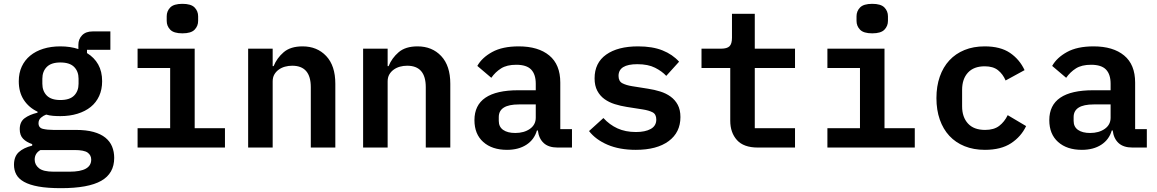

<svg xmlns="http://www.w3.org/2000/svg" viewBox="-20 -770 6040 1002"><path d="M576 54Q576 135 508.5 173.5Q441 212 298 212Q228 212 181 203.5Q134 195 105.5 179Q77 163 65 140.5Q53 118 53 90Q53 47 78 24Q103 1 148 -10V-18Q118 -28 100.5 -46Q83 -64 83 -96Q83 -134 108.5 -153Q134 -172 176 -182V-187Q130 -209 104 -249Q78 -289 78 -346Q78 -389 93.5 -422.5Q109 -456 137.5 -479.5Q166 -503 206 -515.5Q246 -528 295 -528Q347 -528 389 -514V-536Q389 -566 408.5 -586Q428 -606 463 -606H556V-510H434V-493Q472 -470 492.5 -433.5Q513 -397 513 -346Q513 -303 497.5 -269Q482 -235 453.5 -212Q425 -189 384.5 -176.5Q344 -164 295 -164Q275 -164 256.5 -165.5Q238 -167 221 -172Q207 -167 194 -156Q181 -145 181 -127Q181 -103 204 -97.5Q227 -92 259 -92H376Q430 -92 468 -81.5Q506 -71 530 -51.5Q554 -32 565 -5Q576 22 576 54ZM456 63Q456 40 437.5 26.5Q419 13 369 13H191Q161 30 161 63Q161 90 183.5 108Q206 126 260 126H343Q456 126 456 63ZM295 -248Q344 -248 367 -271.5Q390 -295 390 -333V-359Q390 -397 367 -420.5Q344 -444 295 -444Q247 -444 224 -420.5Q201 -397 201 -359V-333Q201 -295 224 -271.5Q247 -248 295 -248Z M932 -596Q887 -596 868.5 -615Q850 -634 850 -661V-685Q850 -712 868.5 -731Q887 -750 932 -750Q977 -750 995.5 -731Q1014 -712 1014 -685V-661Q1014 -634 995.5 -615Q977 -596 932 -596ZM698 -101H868V-415H698V-516H996V-101H1154V0H698Z M1275 0V-516H1403V-425H1408Q1425 -467 1460.5 -497.5Q1496 -528 1559 -528Q1635 -528 1682.5 -477.5Q1730 -427 1730 -333V0H1602V-315Q1602 -427 1505 -427Q1485 -427 1467 -422Q1449 -417 1434.5 -406.5Q1420 -396 1411.5 -381Q1403 -366 1403 -345V0Z M1875 0V-516H2003V-425H2008Q2025 -467 2060.5 -497.5Q2096 -528 2159 -528Q2235 -528 2282.5 -477.5Q2330 -427 2330 -333V0H2202V-315Q2202 -427 2105 -427Q2085 -427 2067 -422Q2049 -417 2034.5 -406.5Q2020 -396 2011.5 -381Q2003 -366 2003 -345V0Z M2890 0Q2843 0 2817.5 -23.5Q2792 -47 2787 -89H2782Q2768 -41 2727 -14.5Q2686 12 2626 12Q2548 12 2502 -29Q2456 -70 2456 -143Q2456 -299 2685 -299H2776V-333Q2776 -382 2752 -407Q2728 -432 2674 -432Q2625 -432 2595 -413Q2565 -394 2544 -364L2471 -426Q2495 -469 2548.5 -498.5Q2602 -528 2687 -528Q2789 -528 2846.5 -480.5Q2904 -433 2904 -339V-96H2965V0ZM2669 -76Q2715 -76 2745.5 -97.5Q2776 -119 2776 -156V-225H2688Q2583 -225 2583 -159V-139Q2583 -108 2606 -92Q2629 -76 2669 -76Z M3298 12Q3213 12 3151 -14.5Q3089 -41 3054 -86L3129 -154Q3161 -119 3202.5 -100Q3244 -81 3299 -81Q3347 -81 3376 -97Q3405 -113 3405 -146Q3405 -174 3385.5 -184Q3366 -194 3334 -199L3251 -212Q3219 -217 3188.5 -226.5Q3158 -236 3134.5 -253Q3111 -270 3097 -296.5Q3083 -323 3083 -361Q3083 -442 3143.5 -485Q3204 -528 3310 -528Q3385 -528 3437.5 -507Q3490 -486 3524 -448L3457 -374Q3435 -398 3398.5 -416.5Q3362 -435 3306 -435Q3208 -435 3208 -374Q3208 -346 3228 -335.5Q3248 -325 3280 -320L3362 -307Q3395 -302 3425.5 -292.5Q3456 -283 3479.5 -266Q3503 -249 3517 -223Q3531 -197 3531 -159Q3531 -79 3469.5 -33.5Q3408 12 3298 12Z M3935 0Q3861 0 3826 -39Q3791 -78 3791 -140V-415H3641V-516H3743Q3774 -516 3787 -528.5Q3800 -541 3800 -573V-698H3919V-516H4129V-415H3919V-101H4129V0Z M4532 -596Q4487 -596 4468.5 -615Q4450 -634 4450 -661V-685Q4450 -712 4468.5 -731Q4487 -750 4532 -750Q4577 -750 4595.5 -731Q4614 -712 4614 -685V-661Q4614 -634 4595.5 -615Q4577 -596 4532 -596ZM4298 -101H4468V-415H4298V-516H4596V-101H4754V0H4298Z M5120 12Q5061 12 5014 -7Q4967 -26 4934.5 -61Q4902 -96 4884.5 -146Q4867 -196 4867 -258Q4867 -320 4884.5 -370Q4902 -420 4934.5 -455Q4967 -490 5013.5 -509Q5060 -528 5119 -528Q5201 -528 5251 -494Q5301 -460 5327 -404L5228 -350Q5214 -383 5188.5 -403.5Q5163 -424 5119 -424Q5062 -424 5031.5 -391Q5001 -358 5001 -301V-215Q5001 -159 5031.5 -125.5Q5062 -92 5121 -92Q5167 -92 5194.5 -113Q5222 -134 5239 -169L5335 -112Q5309 -57 5256.5 -22.5Q5204 12 5120 12Z M5890 0Q5843 0 5817.5 -23.5Q5792 -47 5787 -89H5782Q5768 -41 5727 -14.5Q5686 12 5626 12Q5548 12 5502 -29Q5456 -70 5456 -143Q5456 -299 5685 -299H5776V-333Q5776 -382 5752 -407Q5728 -432 5674 -432Q5625 -432 5595 -413Q5565 -394 5544 -364L5471 -426Q5495 -469 5548.5 -498.5Q5602 -528 5687 -528Q5789 -528 5846.5 -480.5Q5904 -433 5904 -339V-96H5965V0ZM5669 -76Q5715 -76 5745.5 -97.5Q5776 -119 5776 -156V-225H5688Q5583 -225 5583 -159V-139Q5583 -108 5606 -92Q5629 -76 5669 -76Z"/></svg>

Font: IBM Plex Mono SemiBold
Style: Regular
Weight: 600
Monospace: yes
Designer: Mike Abbink, Paul van der Laan, Pieter van Rosmalen
Foundry: Bold Monday
Version: Version 2.3